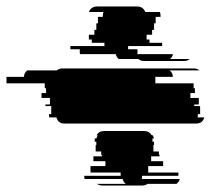

<svg xmlns="http://www.w3.org/2000/svg" viewBox="-128 -596 665 592"><path d="M118 -435V-444H89V-454H194V-464H155V-474H146V-489H163V-504H169V-524H174V-544H189V-549Q189 -553 191 -559H146Q153 -576 171 -576H295Q313 -576 320 -559H365Q367 -553 367 -549V-544H352V-524H347V-504H341V-489H324V-474H333V-464H372V-454H267V-444H296V-435Q296 -431 295 -429H405Q404 -420 396 -414H457Q450 -408 440 -408H316Q305 -408 299 -414H238Q231 -420 229 -429H119Q118 -431 118 -435ZM481 -234H502Q497 -215 476 -215H71Q51 -215 46 -234H24Q24 -236 23.5 -238Q23 -240 23 -242V-244H30V-269H12V-274H26V-294H0V-309H14V-324H10V-339H-108V-359H-54Q-54 -371 -44 -379H47Q55 -385 64 -385H469Q480 -385 487 -379H395Q405 -371 405 -359H351V-339H469V-324H473V-309H459V-294H485V-274H471V-269H489V-244H482V-242Q482 -237 481 -234ZM310 -51Q310 -46 309 -44H426Q425 -36 416 -29H327Q319 -24 311 -24H187Q179 -24 171 -29H260Q253 -34 250 -44H133Q132 -46 132 -51V-54H244V-64H151V-84H197V-99H160V-114H186V-119H184V-129H167V-149H169V-159H164V-169H169Q171 -175 173 -179H170Q177 -192 193 -192H317Q332 -192 340 -179H343Q345 -175 347 -169H342V-159H347V-149H345V-129H362V-119H364V-114H338V-99H375V-84H329V-64H422V-54H310Z"/></svg>

Font: Rubik Glitch
Style: Regular
Weight: 400
Designer: Hubert and Fischer, NaN
Foundry: Hubert and Fischer, NaN
Version: Version 2.200